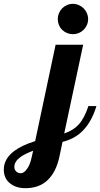

<svg xmlns="http://www.w3.org/2000/svg" viewBox="-222 -734 524 1004"><path d="M103 -578.1Q92.3 -588.4 86.2 -603Q80.1 -617.7 80.1 -633.8Q80.1 -649.9 86.2 -664.8Q92.3 -679.7 103 -690.4Q113.8 -701.2 128.4 -707.5Q143.1 -713.9 159.2 -713.9Q175.3 -713.9 189.9 -707.5Q204.6 -701.2 215.3 -690.4Q226.1 -679.7 232.4 -664.8Q238.8 -649.9 238.8 -633.8Q238.8 -617.7 232.4 -603.3Q226.1 -588.9 215.3 -578.1Q204.6 -567.4 189.9 -561.3Q175.3 -555.2 159.2 -555.2Q143.1 -555.2 128.4 -561.3Q113.8 -567.4 103 -578.1ZM-168.5 225.6Q-184.6 213.4 -193.4 195.1Q-202.1 176.8 -202.1 152.8Q-202.1 96.7 -148.4 56.2Q-108.9 25.9 -38.1 3.9L68.8 -500H212.9L113.8 -36.1Q161.1 -51.8 189.5 -83Q219.7 -116.2 240.2 -179.2H282.2Q255.4 -90.3 202.1 -42Q162.6 -6.3 105 7.8L89.8 80.1Q70.8 175.3 14.2 218.8Q-27.3 250 -89.8 250Q-137.2 250 -168.5 225.6ZM-81.1 149.9Q-64.5 128.4 -55.2 83L-48.8 54.2Q-95.2 71.8 -117.2 88.9Q-147 111.3 -147 139.2Q-147 152.3 -138.7 161.1Q-128.9 171.9 -112.8 171.9Q-97.2 171.9 -81.1 149.9Z"/></svg>

Font: Pattaya
Style: Regular
Weight: 400
Designer: Pablo Impallari / Thai characters Designed by Thanarat Vachiruckul and Suppakit Chalermlarp
Foundry: Pablo Impallari
Version: Version 2.000